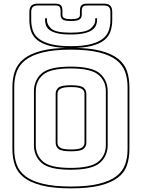

<svg xmlns="http://www.w3.org/2000/svg" viewBox="-20 -1007 777 1052"><path d="M689 -530V-189Q689 -142 676 -102.5Q663 -63 627.5 -35Q592 -7 529.5 9Q467 25 369 25Q271 25 208.5 9Q146 -7 110.5 -35Q75 -63 61.5 -102.5Q48 -142 48 -189V-530Q48 -577 61.5 -616.5Q75 -656 110.5 -684.5Q146 -713 208.5 -729Q271 -745 369 -745Q467 -745 529.5 -729Q592 -713 627.5 -684.5Q663 -656 676 -616.5Q689 -577 689 -530ZM679 -189V-530Q679 -576 665.5 -613.5Q652 -651 617.5 -678Q583 -705 522.5 -720Q462 -735 369 -735Q276 -735 215 -720Q154 -705 119.5 -678Q85 -651 71.5 -613.5Q58 -576 58 -530V-189Q58 -143 71.5 -105.5Q85 -68 119.5 -41.5Q154 -15 215 0Q276 15 369 15Q462 15 522.5 0Q583 -15 617.5 -41.5Q652 -68 665.5 -105.5Q679 -143 679 -189ZM570 -212Q570 -152 527 -114.5Q484 -77 367 -77Q250 -77 208 -114.5Q166 -152 166 -212V-507Q166 -567 208 -604.5Q250 -642 367 -642Q484 -642 527 -604.5Q570 -567 570 -507ZM176 -212Q176 -156 216 -121.5Q256 -87 367 -87Q478 -87 519 -121.5Q560 -156 560 -212V-507Q560 -563 519 -597.5Q478 -632 367 -632Q256 -632 216 -597.5Q176 -563 176 -507ZM285 -225V-494Q285 -513 300 -526.5Q315 -540 369 -540Q423 -540 438 -526.5Q453 -513 453 -494V-225Q453 -205 438 -191.5Q423 -178 369 -178Q315 -178 300 -191.5Q285 -205 285 -225ZM295 -494V-225Q295 -207 310.5 -197.5Q326 -188 369 -188Q412 -188 427.5 -197.5Q443 -207 443 -225V-494Q443 -511 427.5 -520.5Q412 -530 369 -530Q327 -530 311 -520.5Q295 -511 295 -494ZM595 -941V-897Q595 -864 585.5 -835.5Q576 -807 551 -787Q526 -767 481.5 -755.5Q437 -744 368 -744Q299 -744 254.5 -755.5Q210 -767 185 -787Q160 -807 150.5 -835.5Q141 -864 141 -897V-941Q141 -965 152 -976Q163 -987 187 -987H283Q304 -987 313 -978.5Q322 -970 322 -946V-925Q322 -913 333 -907.5Q344 -902 369 -902Q395 -902 406.5 -907.5Q418 -913 418 -925V-946Q418 -970 427 -978.5Q436 -987 458 -987H549Q573 -987 584 -976Q595 -965 595 -941ZM585 -897V-941Q585 -960 576.5 -968.5Q568 -977 549 -977H458Q441 -977 434.5 -970.5Q428 -964 428 -946V-925Q428 -911 417 -901.5Q406 -892 369 -892Q332 -892 322 -901.5Q312 -911 312 -925V-946Q312 -964 305.5 -970.5Q299 -977 283 -977H187Q168 -977 159.5 -968.5Q151 -960 151 -941V-897Q151 -865 160.5 -838.5Q170 -812 194.5 -793.5Q219 -775 261 -764.5Q303 -754 368 -754Q433 -754 475 -764.5Q517 -775 541.5 -793.5Q566 -812 575.5 -838.5Q585 -865 585 -897ZM502 -907H512V-898Q512 -884 506.5 -869.5Q501 -855 486 -843.5Q471 -832 442 -825Q413 -818 367 -818Q321 -818 293 -825Q265 -832 250.5 -843.5Q236 -855 231.5 -869.5Q227 -884 227 -898V-907H237V-898Q237 -871 261.5 -849.5Q286 -828 367 -828Q448 -828 475 -849.5Q502 -871 502 -898Z"/></svg>

Font: Bungee Outline
Style: Regular
Weight: 400
Designer: David Jonathan Ross
Foundry: David Jonathan Ross
Version: Version 1.001;PS 1.0;hotconv 1.0.72;makeotf.lib2.5.5900